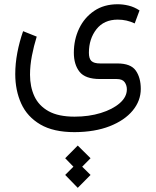

<svg xmlns="http://www.w3.org/2000/svg" viewBox="-20 -379 738 909"><path d="M348.1 310.1 408.7 370.1 369.1 410.2 408.7 449.2 348.1 510.3 288.6 449.2 327.6 410.2 288.6 370.1ZM333 246.6Q232.9 246.6 170.9 210.2Q108.9 173.8 80.6 111.6Q52.2 49.3 52.2 -28.3Q52.2 -77.6 62 -129.4Q71.8 -181.2 89.4 -231.4L153.8 -205.6Q140.1 -161.6 131.1 -115.2Q122.1 -68.8 122.1 -25.4Q122.1 31.7 142.8 76.7Q163.6 121.6 210 147.5Q256.3 173.3 333 173.3Q400.9 173.3 457 156Q513.2 138.7 546.9 109.4Q580.6 80.1 580.6 43.9Q580.6 24.9 570.1 10Q559.6 -4.9 532.2 -4.9H453.1Q383.8 -4.9 356.7 -39.1Q329.6 -73.2 329.6 -129.4Q329.6 -191.4 354.5 -243.7Q379.4 -295.9 425.8 -327.4Q472.2 -358.9 537.1 -358.9Q562.5 -358.9 588.9 -352.5Q615.2 -346.2 640.6 -329.6L617.7 -268.1Q580.1 -286.1 537.6 -286.1Q472.2 -286.1 436.5 -240.5Q400.9 -194.8 400.9 -129.4Q400.9 -101.6 412.8 -90.1Q424.8 -78.6 454.6 -78.6H535.6Q599.1 -78.6 622.8 -44.9Q646.5 -11.2 646.5 42Q646.5 98.1 608.2 144.5Q569.8 190.9 499.5 218.5Q429.2 246.1 333 246.6Z"/></svg>

Font: Vazirmatn FD Light
Style: Regular
Weight: 300
Designer: Saber Rastikerdar
Foundry: Saber Rastikerdar
Version: Version 33.003